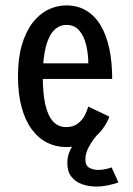

<svg xmlns="http://www.w3.org/2000/svg" viewBox="-20 -532 490 709"><path d="M120.4 -298.1H306.1Q306.1 -330 298.9 -362.9Q291.6 -395.8 273.9 -417.9Q256.1 -440 225.1 -440Q198.7 -440 179.2 -419.9Q159.6 -399.9 148.8 -357.6Q138 -315.4 138 -248.9Q138 -187.1 147.4 -145.7Q156.9 -104.3 176 -83.5Q195.1 -62.7 224.1 -62.7Q249.9 -62.7 266.7 -75.2Q283.5 -87.7 292.8 -105.5Q302 -123.2 305.6 -138.6L383.7 -101.4Q377.4 -81 358.1 -54.7Q338.9 -28.4 305.7 -8.7Q272.4 11 224.1 11Q186.1 11 153.7 -5.4Q121.3 -21.7 97.2 -54.4Q73.1 -87 59.8 -136.1Q46.4 -185.1 46.4 -250.6Q46.4 -316.3 60.6 -365.4Q74.8 -414.4 99.6 -447Q124.5 -479.6 156.7 -495.8Q188.9 -512 225 -512Q267.1 -512 298.7 -492.9Q330.4 -473.8 351.6 -438.4Q372.9 -402.9 383.6 -352.8Q394.3 -302.6 394.3 -240.4H120.4ZM347.6 -44.1Q339 -34.9 326.7 -18.9Q314.4 -2.9 304.9 16.8Q295.4 36.5 295.4 57.4Q295.4 79.6 309.9 87.6Q324.3 95.5 342.4 95.5Q356.4 95.5 370.3 92.4Q384.1 89.4 392.1 86.1L417.4 141.9Q398.1 148.2 377.2 152.6Q356.3 157 336.6 157Q307.6 157 283 148.2Q258.4 139.4 243.5 120.4Q228.6 101.4 228.6 70.1Q228.6 43.8 239.6 21.6Q250.6 -0.6 265.4 -17.6Q280.1 -34.6 291 -44.1Z"/></svg>

Font: League Mono Thin Condensed
Style: Regular
Weight: 100
Width: 1
Designer: Tyler Finck
Foundry: The League of Moveable Type / Tyler Finck
Version: Version 2.300;RELEASE